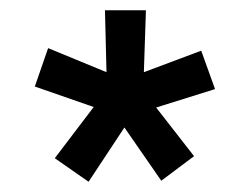

<svg xmlns="http://www.w3.org/2000/svg" viewBox="-20 -620 487 375"><path d="M285 -410 359 -315 295 -267 223 -371 153 -265 87 -311 163 -411 48 -451 74 -526 188 -479 185 -600H265L261 -479L373 -521L400 -446Z"/></svg>

Font: Actor
Style: Regular
Weight: 400
Designer: Thomas Junold
Foundry: Thomas Junold
Version: Version 1.001